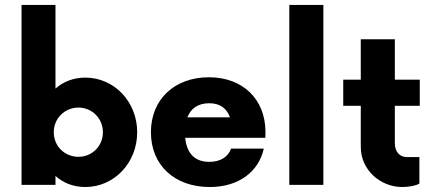

<svg xmlns="http://www.w3.org/2000/svg" viewBox="-20 -750 1764 779"><path d="M326.2 -435.1C277.8 -435.1 236.8 -418.5 205.1 -390.6V-730H67.4V0H205.1V-36.1C236.8 -7.8 277.8 8.8 326.2 8.8C442.9 8.8 536.6 -88.9 536.6 -213.4C536.6 -337.9 442.9 -435.1 326.2 -435.1ZM298.3 -113.8C242.2 -113.8 198.2 -157.2 198.2 -213.4C198.2 -269.5 242.2 -313.5 298.3 -313.5C353.5 -313.5 397.5 -269.5 397.5 -213.4C397.5 -157.2 353.5 -113.8 298.3 -113.8Z M1057.1 -214.8C1056.6 -348.1 964.8 -436.5 827.6 -436.5C689 -436.5 592.3 -347.7 592.3 -213.4C592.3 -80.6 687.5 8.8 831.1 8.8C950.2 8.8 1029.8 -54.7 1050.3 -147H917.5C905.8 -113.8 875 -93.3 829.1 -93.3C768.1 -93.3 737.3 -130.4 731.4 -190.9H1056.6ZM829.1 -331.1C873.5 -331.1 899.9 -310.1 913.1 -273.9H740.2C753.9 -309.1 782.2 -331.1 829.1 -331.1Z M1153.8 0H1292V-730H1153.8Z M1683.1 -320.8V-426.8H1582V-590.8H1443.8V-426.8H1372.6V-320.8H1443.8V-153.3C1443.8 -62 1521.5 8.8 1612.3 8.8C1641.6 8.8 1670.4 2.4 1681.6 -5.4V-112.8H1629.9C1601.6 -112.8 1582 -134.3 1582 -169.4V-320.8Z"/></svg>

Font: Now ExtraBold
Style: Regular
Weight: 800
Designer: Alfredo Marco Pradil
Foundry: Alfredo Marco Pradil
Version: Version 1.200;hotconv 1.0.109;makeotfexe 2.5.65596